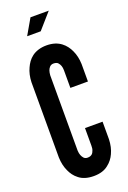

<svg xmlns="http://www.w3.org/2000/svg" viewBox="-173 -972 692 1037"><g transform="rotate(-20 173.0 -453.5)"><path d="M253 -915 174 -825H96L148 -915ZM321 -252V-151C320 -121 314 -94 303 -71C294 -51 280 -32 260 -17C240 -1 213 8 177 8C141 8 113 -1 93 -17C73 -32 60 -51 51 -71C40 -94 34 -121 33 -151V-584C34 -613 40 -640 51 -663C60 -683 73 -703 93 -718C113 -733 141 -743 177 -743C213 -743 240 -733 260 -718C280 -703 294 -683 303 -663C314 -640 320 -613 321 -584V-483H220V-584C220 -604 215 -618 204 -630C199 -635 190 -638 179 -638C160 -638 151 -624 146 -611C143 -603 142 -594 141 -584V-151C142 -130 148 -116 158 -105C163 -100 170 -97 179 -97C202 -97 211 -109 216 -124C219 -131 220 -140 220 -151V-252Z"/></g></svg>

Font: League Gothic
Style: Regular
Weight: 400
Designer: The League of Moveable Type
Version: Version 1.560;PS 001.560;hotconv 1.0.56;makeotf.lib2.0.21325